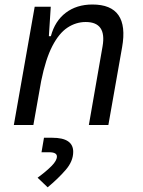

<svg xmlns="http://www.w3.org/2000/svg" viewBox="-20 -547 626 840"><path d="M40.5 0 131.8 -517.6H202.1L193.8 -388.7H202.6Q220.2 -455.1 267.8 -491.2Q315.4 -527.3 384.3 -527.3Q547.4 -527.3 514.2 -340.3L454.1 0H368.7L428.7 -344.2Q447.3 -450.7 355 -450.7Q312.5 -450.7 275.4 -426.3Q238.3 -401.9 209 -345.5Q179.7 -289.1 160.2 -192.9L126 0ZM188.5 272.5 144.5 230.5Q183.6 201.7 206.3 178.5Q229 155.3 229 137.7Q229 119.1 194.8 119.1H161.6L172.4 55.7H209Q300.3 55.7 300.3 117.2Q300.3 158.7 266.8 197Q233.4 235.4 188.5 272.5Z"/></svg>

Font: Cascadia Mono PL SemiLight
Style: Italic
Weight: 350
Italic angle: -10°
Monospace: yes
Designer: Aaron Bell
Foundry: Saja Typeworks
Version: Version 2404.023; ttfautohint (v1.8.4)